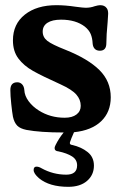

<svg xmlns="http://www.w3.org/2000/svg" viewBox="-20 -502 485 742"><path d="M131 187Q110 169 110 155Q110 142 121 142Q130 142 140 148Q185 173 236 173Q278 173 278 137Q278 115 258.5 102.5Q239 90 206 83Q191 82 191 70Q191 66 195 58Q208 32 226 10Q135 10 82 0Q58 -5 47 -16Q35 -28 30 -51Q27 -67 23.5 -100Q20 -133 20 -154Q20 -184 47 -184Q58 -184 65.5 -176Q73 -168 74 -154Q75 -132 90.5 -111Q106 -90 130 -75Q174 -47 230 -47Q259 -47 275.5 -59.5Q292 -72 292 -93Q292 -117 275 -136.5Q258 -156 214 -176Q143 -208 107.5 -228Q72 -248 51 -276Q30 -304 30 -346Q30 -409 76 -445.5Q122 -482 198 -482Q232 -482 272 -476Q302 -472 311 -472Q330 -472 346 -478Q360 -482 367 -482Q384 -482 392 -471Q398 -464 398 -449Q398 -443 396 -417Q391 -365 391 -335Q391 -306 366 -306Q353 -306 346 -313.5Q339 -321 338 -334Q337 -355 330.5 -370.5Q324 -386 308 -399Q273 -426 216 -426Q182 -426 163.5 -414Q145 -402 145 -380Q145 -358 163 -344Q181 -330 232 -310Q320 -275 364 -231.5Q408 -188 408 -126Q408 -69 371 -33.5Q334 2 266 9Q254 36 251 46Q250 48 250 51Q250 57 258 58Q294 66 318.5 85.5Q343 105 343 138Q343 174 316.5 197Q290 220 244 220Q171 220 131 187Z"/></svg>

Font: Raigarh Medium
Style: Regular
Weight: 500
Designer: jaikishan Patel
Foundry: MagicType
Version: Version 1.000